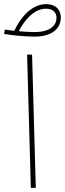

<svg xmlns="http://www.w3.org/2000/svg" viewBox="-39 -908 314 928"><path d="M128 -731C217 -731 255 -774 255 -823C255 -859 232 -888 185 -888C113 -888 60 -823 30 -759C12 -761 -5 -763 -16 -765L-19 -744C8 -739 78 -731 128 -731ZM183 -866C212 -866 234 -852 234 -822C234 -789 209 -753 127 -753C104 -753 77 -755 52 -757C77 -808 125 -866 183 -866ZM110 0H134L116 -644H92Z"/></svg>

Font: Noto Sans Arabic UI Th
Style: Regular
Weight: 100
Designer: Monotype Design Team, Nadine Chahine and Nizar Qandah
Foundry: Monotype Imaging Inc.
Version: Version 2.010